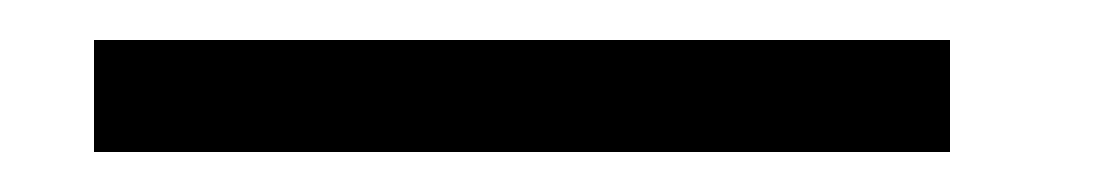

<svg xmlns="http://www.w3.org/2000/svg" viewBox="-20 2 560 96"><path d="M27 22H455V78H27Z"/></svg>

Font: TitilliumText22L Lt
Style: Thin
Weight: 300
Designer: Campivisivi
Foundry: Campivisivi
Version: 1.000